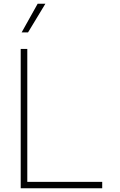

<svg xmlns="http://www.w3.org/2000/svg" viewBox="-20 -1000 638 1020"><path d="M523 0H93V-34H523ZM125 0H90V-740H125ZM221 -980 129 -828H95L180 -980Z"/></svg>

Font: Be Vietnam Pro Variable Thin
Style: Regular
Weight: 100
Designer: Lam Bao, Tony Le, Vietanh Nguyen
Foundry: Yellow Type Foundry
Version: Version 1.002